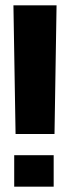

<svg xmlns="http://www.w3.org/2000/svg" viewBox="-20 -695 261 719"><path d="M38.3 -193.3H184.1L191.8 -675H30.3ZM33.2 4H181V-113.9H33.2Z"/></svg>

Font: Anybody Thin Condensed
Style: Regular
Weight: 100
Width: 3
Version: Version 1.113;gftools[0.9.25]